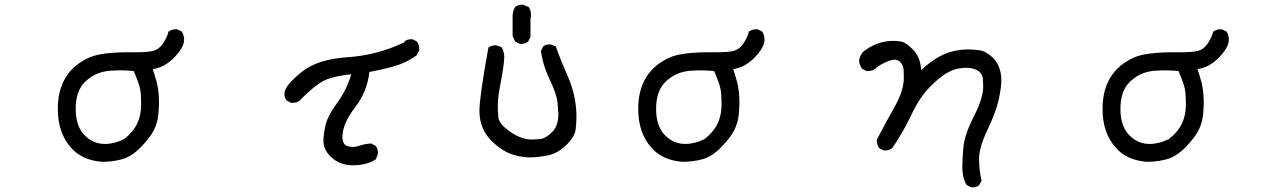

<svg xmlns="http://www.w3.org/2000/svg" viewBox="-20 -676 5540 827"><path d="M419 21Q332 14 285 -41Q229 -104 229 -207Q229 -368 366 -429Q417 -451 539 -451H573Q614 -451 638.5 -456.5Q663 -462 680.5 -486.5Q698 -511 706 -540Q720 -550 737 -550H743L763 -540Q773 -525 773 -505Q773 -470 725 -423Q687 -386 638 -378Q647 -351 654 -326Q664 -290 665 -239Q665 -216 662 -182.5Q659 -149 643.5 -117Q628 -85 588 -43.5Q548 -2 507 9.5Q466 21 419 21ZM432 -56Q472 -56 515 -77Q554 -108 571 -144Q588 -180 588 -225Q588 -245 586.5 -269.5Q585 -294 576 -319.5Q567 -345 556 -370Q526 -373 498 -373Q481 -373 450 -371Q388 -365 345 -322Q306 -283 306 -207Q306 -127 350 -88Q385 -56 432 -56Z M1500 36Q1444 36 1407 1Q1373 -30 1373 -69Q1373 -93 1381.5 -134Q1390 -175 1432 -232.5Q1474 -290 1493 -356Q1438 -351 1392.5 -336Q1347 -321 1271 -243Q1258 -233 1240 -233H1234L1215 -243Q1205 -255 1205 -272Q1205 -307 1282 -368Q1349 -421 1476.5 -429.5Q1604 -438 1720 -493L1722 -497Q1733 -507 1751 -507H1757L1776 -497Q1786 -483 1786 -466V-460L1774 -437Q1729 -405 1677.5 -390.5Q1626 -376 1571 -366Q1562 -282 1511 -216Q1455 -143 1455 -87Q1455 -54 1476 -47Q1488 -43 1500 -43Q1513 -43 1531.5 -49.5Q1550 -56 1579 -58L1599 -47Q1608 -33 1608 -16Q1608 -11 1599 10Q1560 36 1500 36Z M2257 2Q2217 0 2181.5 -12.5Q2146 -25 2108 -59Q2045 -114 2045 -198Q2045 -259 2084 -472Q2098 -481 2115 -481Q2120 -481 2141 -472Q2152 -453 2152 -430Q2152 -399 2132 -295Q2124 -252 2124 -215Q2124 -202 2126.5 -171.5Q2129 -141 2180 -107Q2226 -75 2272 -75Q2276 -75 2302.5 -76.5Q2329 -78 2359 -108Q2385 -133 2385 -186Q2385 -194 2381.5 -232.5Q2378 -271 2348.5 -331.5Q2319 -392 2310 -456L2319 -476Q2331 -485 2348 -485Q2353 -485 2374 -476Q2397 -411 2426 -347Q2463 -261 2463 -172Q2463 -150 2459.5 -119Q2456 -88 2421 -53Q2386 -18 2345 -8Q2304 2 2257 2ZM2225 -487H2219L2199 -497L2188 -521V-606Q2188 -629 2199 -646Q2212 -656 2228 -656Q2235 -656 2257 -646Q2267 -632 2267 -613Q2267 -604 2265 -595V-517L2255 -497Q2242 -487 2225 -487Z M2919 21Q2832 14 2785 -41Q2729 -104 2729 -207Q2729 -368 2866 -429Q2917 -451 3039 -451H3073Q3114 -451 3138.5 -456.5Q3163 -462 3180.5 -486.5Q3198 -511 3206 -540Q3220 -550 3237 -550H3243L3263 -540Q3273 -525 3273 -505Q3273 -470 3225 -423Q3187 -386 3138 -378Q3147 -351 3154 -326Q3164 -290 3165 -239Q3165 -216 3162 -182.5Q3159 -149 3143.5 -117Q3128 -85 3088 -43.5Q3048 -2 3007 9.5Q2966 21 2919 21ZM2932 -56Q2972 -56 3015 -77Q3054 -108 3071 -144Q3088 -180 3088 -225Q3088 -245 3086.5 -269.5Q3085 -294 3076 -319.5Q3067 -345 3056 -370Q3026 -373 2998 -373Q2981 -373 2950 -371Q2888 -365 2845 -322Q2806 -283 2806 -207Q2806 -127 2850 -88Q2885 -56 2932 -56Z M4169 131H4163L4144 121Q4125 92 4125 42Q4125 13 4129.5 -41Q4134 -95 4176 -177Q4215 -254 4215 -304Q4215 -308 4213.5 -335Q4212 -362 4186 -375Q4167 -384 4142 -384Q4133 -384 4110 -381Q4087 -378 4056.5 -360.5Q4026 -343 3983 -299Q3940 -255 3905 -180.5Q3870 -106 3823 -38Q3810 -28 3792 -28H3786L3767 -38Q3757 -52 3757 -69V-75Q3794 -146 3833.5 -216Q3873 -286 3873 -340Q3873 -342 3872.5 -369.5Q3872 -397 3854 -412Q3845 -419 3832 -419Q3818 -419 3789.5 -405.5Q3761 -392 3751 -380Q3736 -370 3719 -370H3713L3693 -380Q3682 -396 3680 -415Q3684 -437 3697 -452Q3756 -500 3829 -500Q3838 -500 3859 -497.5Q3880 -495 3912 -463Q3944 -431 3948 -374Q3987 -411 4029 -434Q4084 -463 4152 -463Q4172 -463 4199 -459.5Q4226 -456 4256 -428Q4293 -391 4293 -330Q4293 -298 4281.5 -246Q4270 -194 4233.5 -117Q4197 -40 4197 7Q4197 56 4208 102L4198 121Q4187 131 4169 131Z M4919 21Q4832 14 4785 -41Q4729 -104 4729 -207Q4729 -368 4866 -429Q4917 -451 5039 -451H5073Q5114 -451 5138.5 -456.5Q5163 -462 5180.5 -486.5Q5198 -511 5206 -540Q5220 -550 5237 -550H5243L5263 -540Q5273 -525 5273 -505Q5273 -470 5225 -423Q5187 -386 5138 -378Q5147 -351 5154 -326Q5164 -290 5165 -239Q5165 -216 5162 -182.5Q5159 -149 5143.5 -117Q5128 -85 5088 -43.5Q5048 -2 5007 9.5Q4966 21 4919 21ZM4932 -56Q4972 -56 5015 -77Q5054 -108 5071 -144Q5088 -180 5088 -225Q5088 -245 5086.5 -269.5Q5085 -294 5076 -319.5Q5067 -345 5056 -370Q5026 -373 4998 -373Q4981 -373 4950 -371Q4888 -365 4845 -322Q4806 -283 4806 -207Q4806 -127 4850 -88Q4885 -56 4932 -56Z"/></svg>

Font: Xiaolai SC
Style: Regular
Weight: 400
Designer: Nozomi Seto 瀬戸のぞみ
Version: Version 3.11;December 4, 2020;FontCreator 13.0.0.2613 64-bit